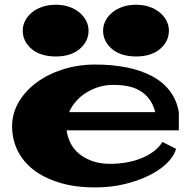

<svg xmlns="http://www.w3.org/2000/svg" viewBox="-20 -774 807 812"><path d="M416 -644.5Q416 -666 425.8 -685.5Q435.5 -705.1 454.1 -720.7Q472.7 -736.3 498.5 -745.1Q524.4 -753.9 555.7 -753.9Q586.9 -753.9 612.3 -745.1Q637.7 -736.3 656.2 -720.7Q674.8 -705.1 684.6 -685.5Q694.3 -666 694.3 -644.5Q694.3 -621.1 684.6 -601.6Q674.8 -582 656.2 -566.4Q637.7 -550.8 612.3 -543Q586.9 -535.2 555.7 -535.2Q524.4 -535.2 498.5 -543Q472.7 -550.8 454.1 -566.4Q435.5 -582 425.8 -601.6Q416 -621.1 416 -644.5ZM76.2 -644.5Q76.2 -666 85.9 -685.5Q95.7 -705.1 114.3 -720.7Q132.8 -736.3 158.7 -745.1Q184.6 -753.9 215.8 -753.9Q247.1 -753.9 272.5 -745.1Q297.9 -736.3 316.4 -720.7Q335 -705.1 344.7 -685.5Q354.5 -666 354.5 -644.5Q354.5 -621.1 344.7 -601.6Q335 -582 316.4 -566.4Q297.9 -550.8 272.5 -543Q247.1 -535.2 215.8 -535.2Q184.6 -535.2 158.7 -543Q132.8 -550.8 114.3 -566.4Q95.7 -582 85.9 -601.6Q76.2 -621.1 76.2 -644.5ZM446.3 -81.1Q480.5 -81.1 514.2 -86.9Q547.9 -92.8 577.1 -104.5Q606.4 -116.2 629.9 -133.8Q653.3 -151.4 667 -173.8L724.6 -144.5Q714.8 -111.3 684.1 -82Q653.3 -52.7 606.9 -30.3Q560.5 -7.8 503.4 5.4Q446.3 18.6 382.8 18.6Q295.9 18.6 230 -2Q164.1 -22.5 120.1 -57.1Q76.2 -91.8 53.7 -138.7Q31.2 -185.5 31.2 -240.2Q31.2 -293.9 58.6 -341.3Q85.9 -388.7 133.8 -424.3Q181.6 -460 245.6 -480.5Q309.6 -501 382.8 -501Q455.1 -501 516.1 -488.8Q577.1 -476.6 623.5 -451.7Q669.9 -426.8 698.7 -388.7Q727.5 -350.6 736.3 -299.8V-222.7H261.7Q265.6 -194.3 278.3 -168.9Q291 -143.6 313.5 -124.5Q335.9 -105.5 369.1 -93.3Q402.3 -81.1 446.3 -81.1ZM459 -415Q425.8 -415 396.5 -405.8Q367.2 -396.5 342.8 -380.9Q318.4 -365.2 300.3 -344.2Q282.2 -323.2 272.5 -299.8H636.7Q627.9 -333 610.8 -355.5Q593.8 -377.9 570.8 -391.1Q547.9 -404.3 519.5 -409.7Q491.2 -415 459 -415Z"/></svg>

Font: Polsku
Style: Regular
Weight: 400
Designer: Sebastien Sanfilippo
Version: Version 1.1